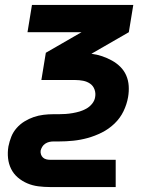

<svg xmlns="http://www.w3.org/2000/svg" viewBox="-20 -540 640 775"><path d="M447 215H182Q158 215 134.5 212Q111 209 90 200Q69 191 52 176.5Q35 162 25 142Q15 122 12.5 98.5Q10 75 14 51Q18 31 25.5 12Q33 -7 47 -23Q61 -39 79 -50Q97 -61 116 -67.5Q135 -74 155 -76.5Q175 -79 195 -79H217Q231 -79 245 -80Q259 -81 273.5 -83.5Q288 -86 301.5 -90Q315 -94 328.5 -101.5Q342 -109 352 -121.5Q362 -134 364 -148Q367 -164 361.5 -179Q356 -194 343.5 -202.5Q331 -211 315.5 -214Q300 -217 284 -217H147L165 -327L309 -410H91L109 -520H518L500 -410L349 -323Q372 -320 392.5 -313Q413 -306 432 -295.5Q451 -285 466 -270Q481 -255 489.5 -235.5Q498 -216 499.5 -193.5Q501 -171 497 -148Q492 -119 478.5 -91Q465 -63 442 -41Q419 -19 391 -5Q363 9 334 17Q305 25 275.5 28Q246 31 217 31H195Q187 31 178.5 33Q170 35 162.5 40Q155 45 150.5 52.5Q146 60 144 68Q143 76 145.5 83.5Q148 91 153.5 96Q159 101 166.5 103Q174 105 182 105H447Z"/></svg>

Font: Iosevka XBd Ex Obl
Style: Regular
Weight: 800
Width: 7
Italic angle: -9°
Monospace: yes
Designer: Belleve Invis
Foundry: Belleve Invis
Version: Version 32.5.0; ttfautohint (v1.8.4)